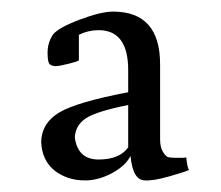

<svg xmlns="http://www.w3.org/2000/svg" viewBox="-20 -742 381 331"><path d="M301 -471Q303 -452 306 -449Q300 -446 272 -438Q244 -430 230 -431Q209 -431 205 -473Q196 -456 174 -444Q152 -432 130 -431H126Q96 -431 74 -448Q52 -466 51 -498Q52 -530 82 -548Q112 -566 201 -583V-621Q201 -690 150 -690Q132 -690 116 -682V-638Q114 -636 98 -632Q82 -628 76 -628Q70 -628 66 -631Q62 -634 62 -651Q62 -668 71 -682Q80 -694 117 -708Q154 -722 175 -722Q256 -722 256 -631V-502Q256 -488 261 -480Q266 -472 270 -471Q274 -470 283 -470H296Q300 -470 301 -471ZM109 -505Q114 -467 150 -467Q186 -467 201 -488V-561Q146 -550 128 -538Q110 -526 109 -505Z"/></svg>

Font: Lusitana
Style: Regular
Weight: 400
Designer: Ana Paula Megda
Foundry: Ana Paula Megda
Version: Version 1.001; ttfautohint (v1.4.1)